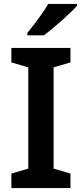

<svg xmlns="http://www.w3.org/2000/svg" viewBox="-20 -958 417 978"><path d="M372 -928V-938H226C200 -893 149 -827 119 -790V-778H203C252 -813 338 -890 372 -928ZM339 0V-74L253 -99V-615L339 -640V-714H38V-640L124 -615V-99L38 -74V0Z"/></svg>

Font: Noto Sans Georgian SemiBold
Style: Regular
Weight: 600
Designer: Monotype Design Team, Akaki Razmadze
Foundry: Google LLC
Version: Version 2.005